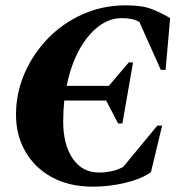

<svg xmlns="http://www.w3.org/2000/svg" viewBox="-20 -690 702 720"><path d="M329 10Q240 10 175.5 -25Q111 -60 75.5 -121Q40 -182 40 -260Q40 -340 71.5 -413.5Q103 -487 159 -545Q215 -603 290 -636.5Q365 -670 452 -670Q513 -670 549 -656Q585 -642 618 -622L601 -428H583L503 -607Q480 -622 437 -622Q389 -622 347.5 -589.5Q306 -557 275.5 -500Q245 -443 230 -368H388L463 -456H479L439 -227H423L378 -313H221Q217 -274 217 -234Q217 -148 252.5 -95.5Q288 -43 352 -43Q374 -43 396.5 -47.5Q419 -52 442 -64L570 -219H588L546 -44Q508 -18 448 -4Q388 10 329 10Z"/></svg>

Font: Spectral ExtraBold
Style: Italic
Weight: 800
Italic angle: -10°
Designer: Jean-Baptiste Levee
Foundry: Production Type
Version: Version 2.001